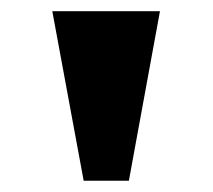

<svg xmlns="http://www.w3.org/2000/svg" viewBox="-20 -734 381 344"><path d="M266.6 -713.9 210.9 -410.2H129.9L73.7 -713.9Z"/></svg>

Font: Koh Santepheap Black
Style: Regular
Weight: 900
Designer: Danh Hong
Version: Version 2.002; ttfautohint (v1.8.3)